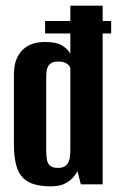

<svg xmlns="http://www.w3.org/2000/svg" viewBox="-20 -650 416 677"><path d="M139 -532V-576H372V-532ZM159 7Q127 7 103 0.5Q79 -6 62 -22Q45 -38 37 -68Q29 -98 29 -145V-386Q29 -419 38 -441Q47 -463 62 -476.5Q77 -490 96.5 -496Q116 -502 139 -502Q179 -502 199 -489.5Q219 -477 228 -461V-630H342V0H265L253 -47Q249 -37 238 -24.5Q227 -12 208.5 -2.5Q190 7 159 7ZM185 -58Q200 -58 208.5 -63.5Q217 -69 221.5 -78.5Q226 -88 227 -100Q228 -112 228 -126V-410Q227 -415 222.5 -420Q218 -425 209 -429Q200 -433 186 -433Q171 -433 162.5 -428.5Q154 -424 149.5 -416Q145 -408 144 -397.5Q143 -387 143 -374V-117Q143 -100 145.5 -86.5Q148 -73 157 -65.5Q166 -58 185 -58Z"/></svg>

Font: Alumni Sans
Style: Bold
Weight: 700
Designer: Robert E. Leuschke
Foundry: Robert E. Leuschke
Version: Version 1.018